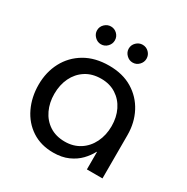

<svg xmlns="http://www.w3.org/2000/svg" viewBox="-163 -841 964 992"><g transform="rotate(30 319.0 -345.0)"><path d="M285 12Q211 12 157 -23.5Q103 -59 74 -120Q45 -181 45 -255Q45 -330 77 -390.5Q109 -451 169 -486.5Q229 -522 313 -522Q394 -522 452 -487Q510 -452 541.5 -392Q573 -332 573 -258V0H480V-104H478Q463 -75 437.5 -48.5Q412 -22 374 -5Q336 12 285 12ZM309 -67Q359 -67 397.5 -91.5Q436 -116 457.5 -159.5Q479 -203 479 -257Q479 -310 458.5 -352Q438 -394 400 -418.5Q362 -443 311 -443Q257 -443 218.5 -418Q180 -393 159.5 -350.5Q139 -308 139 -254Q139 -202 159 -159.5Q179 -117 217 -92Q255 -67 309 -67ZM408 -596Q387 -596 371 -612Q355 -628 355 -649Q355 -671 371 -686.5Q387 -702 408 -702Q430 -702 445.5 -686.5Q461 -671 461 -649Q461 -628 445.5 -612Q430 -596 408 -596ZM219 -596Q198 -596 182 -612Q166 -628 166 -649Q166 -671 182 -686.5Q198 -702 219 -702Q241 -702 256.5 -686.5Q272 -671 272 -649Q272 -628 256.5 -612Q241 -596 219 -596Z"/></g></svg>

Font: MuseoModerno Thin
Style: Regular
Weight: 400
Version: Version 1.003